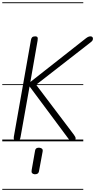

<svg xmlns="http://www.w3.org/2000/svg" viewBox="-25 -1250 842 1698"><path d="M615.5 0Q603 0 594.8 -7.2Q586.5 -14.5 578.5 -25.5L236.5 -485.5L157 -39.5Q155 -25.5 148.5 -12.8Q142 0 123 0Q107 0 100.8 -11.8Q94.5 -23.5 97 -38.5L248.5 -895.5Q251 -911.5 259 -920Q267 -928.5 286 -928.5Q297.5 -928.5 302.8 -924.5Q308 -920.5 308.8 -912.2Q309.5 -904 307.5 -891.5L243.5 -525L735 -911.5Q748 -921.5 757.5 -925Q767 -928.5 775 -928.5Q786.5 -928.5 791.8 -922.5Q797 -916.5 797 -909Q797 -897.5 791.5 -890Q786 -882.5 772.5 -872.5L294.5 -500.5L628.5 -58.5Q644 -37.5 644 -26Q644 -15 635.5 -7.5Q627 0 615.5 0ZM615.5 0Q603 0 594.8 -7.2Q586.5 -14.5 578.5 -25.5L236.5 -485.5L157 -39.5Q155 -25.5 148.5 -12.8Q142 0 123 0Q107 0 100.8 -11.8Q94.5 -23.5 97 -38.5L248.5 -895.5Q251 -911.5 259 -920Q267 -928.5 286 -928.5Q297.5 -928.5 302.8 -924.5Q308 -920.5 308.8 -912.2Q309.5 -904 307.5 -891.5L243.5 -525L735 -911.5Q748 -921.5 757.5 -925Q767 -928.5 775 -928.5Q786.5 -928.5 791.8 -922.5Q797 -916.5 797 -909Q797 -897.5 791.5 -890Q786 -882.5 772.5 -872.5L294.5 -500.5L628.5 -58.5Q644 -37.5 644 -26Q644 -15 635.5 -7.5Q627 0 615.5 0ZM280.5 291Q266 289.5 258.8 281Q251.5 272.5 255 254L285 83.5Q288 66.5 298.2 60.8Q308.5 55 324 56.5Q339 58 347 65.8Q355 73.5 352 90.5L320 263Q317 280 306 286.2Q295 292.5 280.5 291ZM-5 420.5H711.5V428.5H-5ZM-5 -16H711.5V0H-5ZM-5 -505.5H711.5V-497.5H-5ZM-5 -1230H711.5V-1222H-5Z"/></svg>

Font: Edu VIC WA NT Pre Guide
Style: Regular
Weight: 400
Designer: Tina and Corey Anderson, Eben Sorkin, Mirko Velimirovic
Foundry: Google for Education
Version: Version 1.000